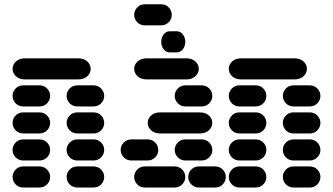

<svg xmlns="http://www.w3.org/2000/svg" viewBox="-20 -881 1540 888"><path d="M87.9 -13.7H162.1Q183.6 -13.7 197.8 -28.3Q211.9 -43 211.9 -62.5Q211.9 -82 197.8 -96.7Q183.6 -111.3 162.1 -111.3H87.9Q66.4 -111.3 52.2 -96.7Q38.1 -82 38.1 -62.5Q38.1 -43 52.2 -28.3Q66.4 -13.7 87.9 -13.7ZM337.9 -13.7H412.1Q433.6 -13.7 447.8 -28.3Q461.9 -43 461.9 -62.5Q461.9 -82 447.8 -96.7Q433.6 -111.3 412.1 -111.3H337.9Q316.4 -111.3 302.2 -96.7Q288.1 -82 288.1 -62.5Q288.1 -43 302.2 -28.3Q316.4 -13.7 337.9 -13.7ZM87.9 -138.7H162.1Q183.6 -138.7 197.8 -153.3Q211.9 -168 211.9 -187.5Q211.9 -207 197.8 -221.7Q183.6 -236.3 162.1 -236.3H87.9Q66.4 -236.3 52.2 -221.7Q38.1 -207 38.1 -187.5Q38.1 -168 52.2 -153.3Q66.4 -138.7 87.9 -138.7ZM337.9 -138.7H412.1Q433.6 -138.7 447.8 -153.3Q461.9 -168 461.9 -187.5Q461.9 -207 447.8 -221.7Q433.6 -236.3 412.1 -236.3H337.9Q316.4 -236.3 302.2 -221.7Q288.1 -207 288.1 -187.5Q288.1 -168 302.2 -153.3Q316.4 -138.7 337.9 -138.7ZM87.9 -263.7H162.1Q183.6 -263.7 197.8 -278.3Q211.9 -293 211.9 -312.5Q211.9 -332 197.8 -346.7Q183.6 -361.3 162.1 -361.3H87.9Q66.4 -361.3 52.2 -346.7Q38.1 -332 38.1 -312.5Q38.1 -293 52.2 -278.3Q66.4 -263.7 87.9 -263.7ZM337.9 -263.7H412.1Q433.6 -263.7 447.8 -278.3Q461.9 -293 461.9 -312.5Q461.9 -332 447.8 -346.7Q433.6 -361.3 412.1 -361.3H337.9Q316.4 -361.3 302.2 -346.7Q288.1 -332 288.1 -312.5Q288.1 -293 302.2 -278.3Q316.4 -263.7 337.9 -263.7ZM87.9 -388.7H162.1Q183.6 -388.7 197.8 -403.3Q211.9 -418 211.9 -437.5Q211.9 -457 197.8 -471.7Q183.6 -486.3 162.1 -486.3H87.9Q66.4 -486.3 52.2 -471.7Q38.1 -457 38.1 -437.5Q38.1 -418 52.2 -403.3Q66.4 -388.7 87.9 -388.7ZM337.9 -388.7H412.1Q433.6 -388.7 447.8 -403.3Q461.9 -418 461.9 -437.5Q461.9 -457 447.8 -471.7Q433.6 -486.3 412.1 -486.3H337.9Q316.4 -486.3 302.2 -471.7Q288.1 -457 288.1 -437.5Q288.1 -418 302.2 -403.3Q316.4 -388.7 337.9 -388.7ZM96.7 -513.7H340.8Q368.2 -513.7 383.8 -528.3Q399.4 -543 399.4 -562.5Q399.4 -582 383.8 -596.7Q368.2 -611.3 340.8 -611.3H96.7Q69.3 -611.3 53.7 -596.7Q38.1 -582 38.1 -562.5Q38.1 -543 53.7 -528.3Q69.3 -513.7 96.7 -513.7Z M650.4 -13.7H787.1Q808.6 -13.7 822.8 -28.3Q836.9 -43 836.9 -62.5Q836.9 -82 822.8 -96.7Q808.6 -111.3 787.1 -111.3H650.4Q628.9 -111.3 614.7 -96.7Q600.6 -82 600.6 -62.5Q600.6 -43 614.7 -28.3Q628.9 -13.7 650.4 -13.7ZM900.4 -13.7H974.6Q996.1 -13.7 1010.3 -28.3Q1024.4 -43 1024.4 -62.5Q1024.4 -82 1010.3 -96.7Q996.1 -111.3 974.6 -111.3H900.4Q878.9 -111.3 864.7 -96.7Q850.6 -82 850.6 -62.5Q850.6 -43 864.7 -28.3Q878.9 -13.7 900.4 -13.7ZM587.9 -138.7H662.1Q683.6 -138.7 697.8 -153.3Q711.9 -168 711.9 -187.5Q711.9 -207 697.8 -221.7Q683.6 -236.3 662.1 -236.3H587.9Q566.4 -236.3 552.2 -221.7Q538.1 -207 538.1 -187.5Q538.1 -168 552.2 -153.3Q566.4 -138.7 587.9 -138.7ZM837.9 -138.7H912.1Q933.6 -138.7 947.8 -153.3Q961.9 -168 961.9 -187.5Q961.9 -207 947.8 -221.7Q933.6 -236.3 912.1 -236.3H837.9Q816.4 -236.3 802.2 -221.7Q788.1 -207 788.1 -187.5Q788.1 -168 802.2 -153.3Q816.4 -138.7 837.9 -138.7ZM721.7 -263.7H903.3Q930.7 -263.7 946.3 -278.3Q961.9 -293 961.9 -312.5Q961.9 -332 946.3 -346.7Q930.7 -361.3 903.3 -361.3H721.7Q694.3 -361.3 678.7 -346.7Q663.1 -332 663.1 -312.5Q663.1 -293 678.7 -278.3Q694.3 -263.7 721.7 -263.7ZM837.9 -388.7H912.1Q933.6 -388.7 947.8 -403.3Q961.9 -418 961.9 -437.5Q961.9 -457 947.8 -471.7Q933.6 -486.3 912.1 -486.3H837.9Q816.4 -486.3 802.2 -471.7Q788.1 -457 788.1 -437.5Q788.1 -418 802.2 -403.3Q816.4 -388.7 837.9 -388.7ZM659.2 -513.7H840.8Q868.2 -513.7 883.8 -528.3Q899.4 -543 899.4 -562.5Q899.4 -582 883.8 -596.7Q868.2 -611.3 840.8 -611.3H659.2Q631.8 -611.3 616.2 -596.7Q600.6 -582 600.6 -562.5Q600.6 -543 616.2 -528.3Q631.8 -513.7 659.2 -513.7ZM764.6 -638.7H797.9Q814.5 -638.7 825.7 -653.3Q836.9 -668 836.9 -687.5Q836.9 -707 825.7 -721.7Q814.5 -736.3 797.9 -736.3H764.6Q748 -736.3 736.8 -721.7Q725.6 -707 725.6 -687.5Q725.6 -668 736.8 -653.3Q748 -638.7 764.6 -638.7ZM650.4 -763.7H724.6Q746.1 -763.7 760.3 -778.3Q774.4 -793 774.4 -812.5Q774.4 -832 760.3 -846.7Q746.1 -861.3 724.6 -861.3H650.4Q628.9 -861.3 614.7 -846.7Q600.6 -832 600.6 -812.5Q600.6 -793 614.7 -778.3Q628.9 -763.7 650.4 -763.7Z M1087.9 -13.7H1162.1Q1183.6 -13.7 1197.8 -28.3Q1211.9 -43 1211.9 -62.5Q1211.9 -82 1197.8 -96.7Q1183.6 -111.3 1162.1 -111.3H1087.9Q1066.4 -111.3 1052.2 -96.7Q1038.1 -82 1038.1 -62.5Q1038.1 -43 1052.2 -28.3Q1066.4 -13.7 1087.9 -13.7ZM1337.9 -13.7H1412.1Q1433.6 -13.7 1447.8 -28.3Q1461.9 -43 1461.9 -62.5Q1461.9 -82 1447.8 -96.7Q1433.6 -111.3 1412.1 -111.3H1337.9Q1316.4 -111.3 1302.2 -96.7Q1288.1 -82 1288.1 -62.5Q1288.1 -43 1302.2 -28.3Q1316.4 -13.7 1337.9 -13.7ZM1087.9 -138.7H1162.1Q1183.6 -138.7 1197.8 -153.3Q1211.9 -168 1211.9 -187.5Q1211.9 -207 1197.8 -221.7Q1183.6 -236.3 1162.1 -236.3H1087.9Q1066.4 -236.3 1052.2 -221.7Q1038.1 -207 1038.1 -187.5Q1038.1 -168 1052.2 -153.3Q1066.4 -138.7 1087.9 -138.7ZM1337.9 -138.7H1412.1Q1433.6 -138.7 1447.8 -153.3Q1461.9 -168 1461.9 -187.5Q1461.9 -207 1447.8 -221.7Q1433.6 -236.3 1412.1 -236.3H1337.9Q1316.4 -236.3 1302.2 -221.7Q1288.1 -207 1288.1 -187.5Q1288.1 -168 1302.2 -153.3Q1316.4 -138.7 1337.9 -138.7ZM1087.9 -263.7H1162.1Q1183.6 -263.7 1197.8 -278.3Q1211.9 -293 1211.9 -312.5Q1211.9 -332 1197.8 -346.7Q1183.6 -361.3 1162.1 -361.3H1087.9Q1066.4 -361.3 1052.2 -346.7Q1038.1 -332 1038.1 -312.5Q1038.1 -293 1052.2 -278.3Q1066.4 -263.7 1087.9 -263.7ZM1337.9 -263.7H1412.1Q1433.6 -263.7 1447.8 -278.3Q1461.9 -293 1461.9 -312.5Q1461.9 -332 1447.8 -346.7Q1433.6 -361.3 1412.1 -361.3H1337.9Q1316.4 -361.3 1302.2 -346.7Q1288.1 -332 1288.1 -312.5Q1288.1 -293 1302.2 -278.3Q1316.4 -263.7 1337.9 -263.7ZM1087.9 -388.7H1162.1Q1183.6 -388.7 1197.8 -403.3Q1211.9 -418 1211.9 -437.5Q1211.9 -457 1197.8 -471.7Q1183.6 -486.3 1162.1 -486.3H1087.9Q1066.4 -486.3 1052.2 -471.7Q1038.1 -457 1038.1 -437.5Q1038.1 -418 1052.2 -403.3Q1066.4 -388.7 1087.9 -388.7ZM1337.9 -388.7H1412.1Q1433.6 -388.7 1447.8 -403.3Q1461.9 -418 1461.9 -437.5Q1461.9 -457 1447.8 -471.7Q1433.6 -486.3 1412.1 -486.3H1337.9Q1316.4 -486.3 1302.2 -471.7Q1288.1 -457 1288.1 -437.5Q1288.1 -418 1302.2 -403.3Q1316.4 -388.7 1337.9 -388.7ZM1096.7 -513.7H1340.8Q1368.2 -513.7 1383.8 -528.3Q1399.4 -543 1399.4 -562.5Q1399.4 -582 1383.8 -596.7Q1368.2 -611.3 1340.8 -611.3H1096.7Q1069.3 -611.3 1053.7 -596.7Q1038.1 -582 1038.1 -562.5Q1038.1 -543 1053.7 -528.3Q1069.3 -513.7 1096.7 -513.7Z"/></svg>

Font: Workbench
Style: Regular
Weight: 400
Designer: Jens Kutilek
Foundry: Jens Kutilek
Version: Version 2.001